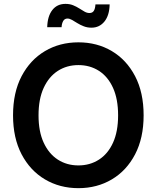

<svg xmlns="http://www.w3.org/2000/svg" viewBox="-20 -955 804 985"><path d="M382.3 10.3Q286.6 10.3 210.7 -34.7Q134.8 -79.6 90.8 -163.3Q46.9 -247.1 46.9 -363.3Q46.9 -480.5 90.8 -564.2Q134.8 -647.9 210.7 -692.9Q286.6 -737.8 382.3 -737.8Q478 -737.8 553.7 -692.9Q629.4 -647.9 673.1 -564.2Q716.8 -480.5 716.8 -363.3Q716.8 -247.1 673.1 -163.3Q629.4 -79.6 553.7 -34.7Q478 10.3 382.3 10.3ZM382.3 -106.4Q441.4 -106.4 487.5 -136Q533.7 -165.5 559.8 -222.9Q585.9 -280.3 585.9 -363.3Q585.9 -446.8 559.8 -504.4Q533.7 -562 487.5 -591.6Q441.4 -621.1 382.3 -621.1Q322.8 -621.1 276.6 -591.3Q230.5 -561.5 204.1 -504.2Q177.7 -446.8 177.7 -363.3Q177.7 -280.3 204.1 -223.1Q230.5 -166 276.6 -136.2Q322.8 -106.4 382.3 -106.4ZM449.2 -813Q427.7 -813 409.7 -820.1Q391.6 -827.1 376.7 -836.4Q361.8 -845.7 349.4 -852.8Q336.9 -859.9 326.2 -859.9Q311.5 -859.9 304.2 -847.2Q296.9 -834.5 295.9 -815.4H222.2Q223.6 -871.6 248.3 -903.3Q272.9 -935.1 315.9 -935.1Q337.9 -935.1 355.2 -928Q372.6 -920.9 387 -911.6Q401.4 -902.3 413.8 -895.3Q426.3 -888.2 439 -888.2Q454.1 -888.2 461.2 -899.2Q468.3 -910.2 469.7 -932.6H542.5Q541.5 -876.5 515.9 -844.7Q490.2 -813 449.2 -813Z"/></svg>

Font: Inter 18pt SemiBold
Style: Regular
Weight: 600
Designer: Rasmus Andersson
Foundry: rsms
Version: Version 4.001;git-66647c0bb